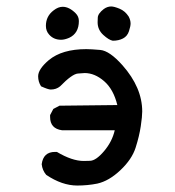

<svg xmlns="http://www.w3.org/2000/svg" viewBox="-20 -580 540 594"><path d="M219 -6Q172 -6 123 -39Q111 -53 109 -72Q114 -110 150 -110H156Q203 -82 239 -82Q240 -82 258.5 -82.5Q277 -83 302 -112.5Q327 -142 335 -177H172Q135 -182 135 -218V-224L145 -243L164 -253L343 -255Q331 -304 302 -329Q273 -354 242 -354Q239 -354 221 -352.5Q203 -351 166 -313Q154 -303 137 -303Q129 -303 107 -313Q98 -327 98 -344Q98 -366 131 -394Q172 -428 247 -428Q261 -428 290 -425.5Q319 -423 359 -378Q420 -309 420 -235Q420 -220 415.5 -189.5Q411 -159 399.5 -123Q388 -87 352.5 -53.5Q317 -20 281 -12Q251 -6 219 -6ZM329 -454Q317 -456 299.5 -472Q282 -488 282 -511Q282 -513 282.5 -525.5Q283 -538 301 -552Q312 -560 324 -560Q333 -560 350 -553Q367 -546 378 -529Q384 -518 384 -507Q384 -499 379 -483.5Q374 -468 360.5 -461Q347 -454 329 -454ZM169 -457Q146 -457 132 -473Q122 -484 122 -500Q122 -530 146 -548Q160 -559 174 -559Q194 -559 214 -539Q224 -529 224 -515Q224 -477 194 -463Q180 -457 169 -457Z"/></svg>

Font: Xiaolai Mono SC
Style: Regular
Weight: 400
Monospace: yes
Designer: LXGW / Nozomi Seto
Version: Version 3.113;September 30, 2024